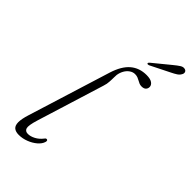

<svg xmlns="http://www.w3.org/2000/svg" viewBox="-271 -965 1049 1049"><g transform="rotate(45 253.0 -440.5)"><path d="M368 -717.5Q398 -717.5 412 -707.2Q426 -697 426 -683Q426 -670.5 417.8 -662Q409.5 -653.5 392 -653.5Q382 -653.5 373.8 -657Q365.5 -660.5 357.8 -665Q350 -669.5 341 -673Q332 -676.5 320 -676.5Q303.5 -676.5 288.8 -666.2Q274 -656 264.5 -639Q255 -622 252 -602Q251.5 -592.5 251.2 -583.5Q251 -574.5 250.8 -566Q250.5 -557.5 250 -548.8Q249.5 -540 247.8 -530.2Q246 -520.5 242.5 -510L121.5 -119.5Q105 -66 110.2 -48.5Q115.5 -31 136.5 -31Q156.5 -31 178.8 -42.8Q201 -54.5 218 -76.5Q221 -81 224 -82.8Q227 -84.5 230.5 -84Q235 -83.5 236.5 -79.5Q238 -75.5 236 -68.5Q230 -48.5 209.5 -31Q189 -13.5 161.2 -2.8Q133.5 8 105 8Q80.5 8 67.5 -3Q54.5 -14 54.2 -39Q54 -64 67 -105.5L216 -584.5Q237.5 -653 275.2 -685.2Q313 -717.5 368 -717.5ZM430 -857Q450 -873.5 464.5 -882.8Q479 -892 492.5 -888Q502.5 -885 505 -876Q507.5 -867 501.5 -857.5Q495.5 -846 482.8 -837.8Q470 -829.5 452.5 -821L339.5 -764.5Q336 -763 332 -763Q328 -763 326.5 -765.5Q325 -768.5 327.5 -771.8Q330 -775 333.5 -778Z"/></g></svg>

Font: Fraunces ExtraLight
Style: Italic
Weight: 250
Italic angle: -16°
Version: Version 1.000;[b76b70a41]